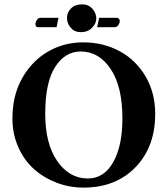

<svg xmlns="http://www.w3.org/2000/svg" viewBox="-20 -853 770 883"><path d="M436 -771H518.1Q523.9 -771 527.3 -766.4Q530.8 -761.7 530.8 -755.9Q530.8 -746.6 523.9 -737.3Q517.1 -728 507.8 -728H426.8ZM240.2 -728H154.8Q143.1 -728 143.1 -742.2Q143.1 -751.5 149.7 -761.2Q156.2 -771 165 -771H249ZM288.1 -771Q288.1 -795.4 306.4 -814.2Q324.7 -833 357.9 -833Q387.2 -833 405 -812.5Q422.9 -792 422.9 -767.1Q422.9 -745.1 403.1 -725.1Q383.3 -705.1 352.1 -705.1Q323.2 -705.1 305.7 -724.9Q288.1 -744.6 288.1 -771ZM351.1 -616.2Q279.3 -616.2 233.6 -545.2Q188 -474.1 188 -329.1Q188 -191.9 243.4 -112.1Q298.8 -32.2 383.8 -32.2Q458.5 -32.2 500.7 -107.2Q543 -182.1 543 -308.1Q543 -455.1 489 -535.6Q435.1 -616.2 351.1 -616.2ZM693.8 -329.1Q693.8 -181.6 607.9 -88.9Q516.1 9.8 363.8 9.8Q299.8 9.8 241 -12.5Q182.1 -34.7 136.7 -75Q91.3 -115.2 64.2 -176Q37.1 -236.8 37.1 -309.1Q37.1 -448.7 118.2 -545.9Q162.6 -599.1 225.6 -628.7Q288.6 -658.2 362.8 -658.2Q454.6 -658.2 529.5 -617.9Q604.5 -577.6 649.2 -502Q693.8 -426.3 693.8 -329.1Z"/></svg>

Font: Linux Libertine G
Style: Bold
Weight: 700
Designer: Philipp H. Poll
Foundry: Philipp H. Poll
Version: Version 5.0.3